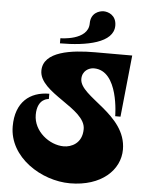

<svg xmlns="http://www.w3.org/2000/svg" viewBox="-63 -985 815 1085"><g transform="rotate(5 344.0 -442.5)"><path d="M408 -860C408 -920 456 -935 481 -935C505 -935 553 -920 553 -860C553 -762 401 -733 250 -733V-762C250 -762 408 -762 408 -860ZM452 -700C320 -700 159 -680 159 -570C159 -443 426 -380 426 -262C426 -180 364 -155 322 -155C240 -155 149 -226 149 -319C149 -414 215 -414 215 -414V-444C105 -444 25 -380 25 -243C25 -67 213 50 375 50C553 50 657 -50 657 -166C657 -368 388 -441 388 -543C388 -589 425 -609 454 -609C597 -609 597 -350 597 -350H627L663 -700Z"/></g></svg>

Font: Ouroboros
Style: Regular
Weight: 400
Designer: Ariel Martín Pérez
Foundry: Velvetyne Type Foundry
Version: Version 2.001;hotconv 1.0.109;makeotfexe 2.5.65596